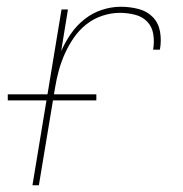

<svg xmlns="http://www.w3.org/2000/svg" viewBox="-20 -548 540 568"><path d="M76 0 162 -520H181L161 -397Q173 -424 190 -448.5Q207 -473 230.5 -491.5Q254 -510 282 -519Q310 -528 337 -528Q364 -528 389.5 -521.5Q415 -515 432 -497.5Q449 -480 453.5 -454Q458 -428 453 -401H433Q437 -424 433.5 -446.5Q430 -469 415.5 -484Q401 -499 379 -504.5Q357 -510 334 -510Q309 -510 283 -501.5Q257 -493 235.5 -476Q214 -459 198.5 -436.5Q183 -414 172 -389.5Q161 -365 154 -339.5Q147 -314 143 -289L95 0ZM3 -251V-269H265V-251Z"/></svg>

Font: Iosevka SS04 Thin Oblique
Style: Regular
Weight: 100
Italic angle: -9°
Monospace: yes
Designer: Belleve Invis
Foundry: Belleve Invis
Version: Version 19.0.0; ttfautohint (v1.8.4)